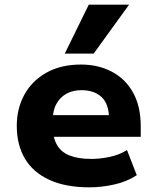

<svg xmlns="http://www.w3.org/2000/svg" viewBox="-20 -793 675 824"><path d="M364 11Q261 11 191 -21.5Q121 -54 86.5 -113Q52 -172 52 -253Q52 -327 84.5 -386.5Q117 -446 179 -481Q241 -516 328 -516Q402 -516 460.5 -485Q519 -454 551.5 -395Q584 -336 584 -251V-206H183V-299H459L448 -282Q448 -346 416.5 -376Q385 -406 329 -406Q293 -406 265.5 -391Q238 -376 222 -347Q206 -318 206 -274V-256Q206 -204 224 -172Q242 -140 279 -125.5Q316 -111 372 -111Q411 -111 452.5 -120Q494 -129 525 -149L567 -41Q524 -13 469.5 -1Q415 11 364 11ZM258 -563 361 -773H534L382 -563Z"/></svg>

Font: Nunito Sans 6pt ExtraBold
Style: Regular
Weight: 800
Version: Version 3.101;gftools[0.9.27]